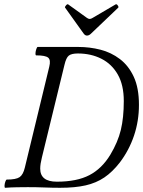

<svg xmlns="http://www.w3.org/2000/svg" viewBox="-20 -889 680 912"><path d="M5 3Q1 3 1.5 -7Q2 -17 5.5 -26.5Q9 -36 12 -36Q56 -36 73 -47.5Q90 -59 98 -93L214 -572Q222 -604 209 -615Q196 -626 152 -626Q148 -626 148.5 -636Q149 -646 152.5 -656Q156 -666 159 -666H352Q406 -666 457 -653Q508 -640 549.5 -608.5Q591 -577 615.5 -524Q640 -471 640 -391Q640 -314 616.5 -244.5Q593 -175 549 -117Q514 -72 475.5 -46Q437 -20 387 -8.5Q337 3 265 3Q229 3 191 1.5Q153 0 112 0Q89 0 60 0.5Q31 1 5 3ZM250 -26Q345 -26 404.5 -57Q464 -88 504 -154Q540 -214 554 -272Q568 -330 568 -409Q568 -485 539.5 -535Q511 -585 461.5 -610Q412 -635 350 -635Q320 -635 307 -625Q294 -615 286 -580L179 -141Q175 -125 173 -112Q171 -99 171 -88Q171 -26 250 -26ZM393 -720Q384 -720 377 -730L289 -853Q287 -856 293.5 -863.5Q300 -871 304 -868L393 -804Q400 -799 406 -799Q412 -799 420 -804L529 -868Q534 -871 539.5 -863Q545 -855 541 -852L412 -729Q403 -720 393 -720Z"/></svg>

Font: Junicode Two Beta Condensed
Style: Italic
Weight: 400
Width: 3
Italic angle: -9°
Version: Version 1.053; ttfautohint (v1.8.4)